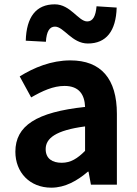

<svg xmlns="http://www.w3.org/2000/svg" viewBox="-20 -853 631 887"><path d="M217 14C281 14 337 -18 386 -60H389L400 0H520V-327C520 -489 447 -574 305 -574C217 -574 137 -541 71 -500L124 -403C176 -433 226 -456 278 -456C347 -456 371 -414 373 -359C148 -335 51 -272 51 -152C51 -57 117 14 217 14ZM265 -101C222 -101 191 -120 191 -164C191 -214 237 -251 373 -269V-156C338 -121 307 -101 265 -101ZM386 -652C471 -652 516 -710 519 -818L426 -824C422 -778 409 -754 383 -754C342 -754 306 -833 233 -833C147 -833 102 -775 99 -665L192 -660C195 -708 209 -730 234 -730C275 -730 312 -652 386 -652Z"/></svg>

Font: Noto Sans T Chinese Bold
Style: Bold
Weight: 700
Designer: Ryoko NISHIZUKA (kana & ideographs); Paul D. Hunt (Latin, Greek & Cyrillic); Wenlong ZHANG (bopomofo); Sandoll Communica
Foundry: Adobe Systems Incorporated
Version: Version 1.000;PS 1;hotconv 1.0.78;makeotf.lib2.5.61930